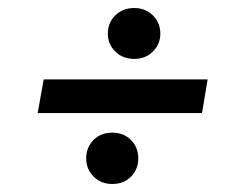

<svg xmlns="http://www.w3.org/2000/svg" viewBox="-20 -530 599 479"><path d="M74 -248 89 -332H498L484 -248ZM260 -71Q232 -71 213.5 -89.5Q195 -108 195 -135Q195 -162 213 -180.5Q231 -199 260 -199Q289 -199 307 -180.5Q325 -162 325 -135Q325 -108 307 -89.5Q289 -71 260 -71ZM315 -383Q286 -383 267.5 -401.5Q249 -420 249 -446Q249 -473 267.5 -491.5Q286 -510 315 -510Q343 -510 361.5 -491.5Q380 -473 380 -446Q380 -420 361.5 -401.5Q343 -383 315 -383Z"/></svg>

Font: DM Sans Medium
Style: Italic
Weight: 500
Italic angle: -10°
Designer: Colophon Foundry, Jonny Pinhorn
Foundry: Colophon Foundry
Version: Version 4.004;gftools[0.9.30]